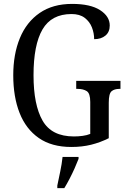

<svg xmlns="http://www.w3.org/2000/svg" viewBox="-20 -744 657 985"><path d="M346 10Q245 10 179 -36Q113 -82 80.5 -164.5Q48 -247 48 -358Q48 -466 82 -548.5Q116 -631 183.5 -677.5Q251 -724 350 -724Q444 -724 493.5 -692Q543 -660 543 -613Q543 -580 521 -561.5Q499 -543 463 -543Q463 -574 451.5 -603.5Q440 -633 414.5 -652.5Q389 -672 347 -672Q244 -672 198 -593Q152 -514 152 -358Q152 -206 198.5 -125Q245 -44 359 -44Q382 -44 404 -47Q426 -50 443 -57V-221Q443 -265 425 -276.5Q407 -288 378 -288H371V-329H598V-288H592Q567 -288 552.5 -276Q538 -264 538 -217V-35Q494 -13 447.5 -1.5Q401 10 346 10ZM274 208Q281 174 289 136Q297 98 301 61H383V71Q375 92 363 119Q351 146 337 173Q323 200 310 221H274Z"/></svg>

Font: Noto Serif Condensed
Style: Regular
Weight: 400
Width: 3
Designer: Monotype Design Team
Foundry: Monotype Imaging Inc.
Version: Version 2.013; ttfautohint (v1.8.4.7-5d5b)